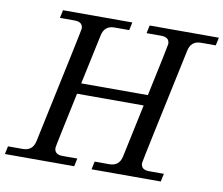

<svg xmlns="http://www.w3.org/2000/svg" viewBox="-109 -829 1079 927"><g transform="rotate(10 431.0 -366.0)"><path d="M735.4 0H396L404.3 -39.1H476.1Q524.9 -39.1 535.2 -87.9L590.3 -347.2H263.7Q206.5 -79.6 206.5 -72.3Q206.5 -39.1 247.1 -39.1H319.3L311 0H-28.8L-20.5 -39.1H51.8Q100.6 -39.1 110.8 -87.9Q231.4 -652.8 231.4 -660.2Q231.4 -693.4 190.9 -693.4H118.7L127 -732.4H466.8L458.5 -693.4H386.2Q337.4 -693.4 327.1 -644.5L274.9 -399.9H601.6Q655.8 -652.8 655.8 -660.2Q655.8 -693.4 615.2 -693.4H543.5L551.8 -732.4H891.1L882.8 -693.4H810.5Q761.7 -693.4 751.5 -644.5Q630.9 -79.6 630.9 -72.3Q630.9 -39.1 671.4 -39.1H743.7Z"/></g></svg>

Font: Munson
Style: Italic
Weight: 400
Italic angle: -12°
Designer: Paul James MIller
Foundry: High-Logic / Made with FontCreator
Version: Version 2.10;May 5, 2019;FontCreator 11.5.0.2430 64-bit